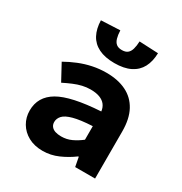

<svg xmlns="http://www.w3.org/2000/svg" viewBox="-174 -863 948 1002"><g transform="rotate(30 300.0 -362.0)"><path d="M224.4 12Q174.2 12 137.8 -8.1Q101.3 -28.2 81.4 -62Q61.4 -95.9 61.4 -137.6Q61.4 -220.9 136.6 -264.9Q211.9 -308.8 387.6 -319.4Q385.1 -341.6 373 -357.7Q360.8 -373.8 338.3 -382.5Q315.7 -391.1 282.4 -391.1Q258.5 -391.1 234.1 -385.5Q209.7 -379.9 184.4 -369.2Q159.1 -358.6 131.1 -344.6L78.8 -441.1Q113.1 -460.7 150.8 -476Q188.5 -491.4 228.6 -499.7Q268.6 -508.1 310.8 -508.1Q380.6 -508.1 430.6 -483.5Q480.7 -459 507.6 -409.3Q534.6 -359.6 534.6 -283.6V0H414.7L404.1 -55.9H400.4Q362.6 -27.6 317.6 -7.8Q272.7 12 224.4 12ZM270.9 -101.7Q304.1 -101.7 332.9 -115.2Q361.6 -128.7 387.6 -149.2V-230.8Q314.6 -227 274.2 -216Q233.8 -205 218 -187.8Q202.2 -170.5 202.2 -149.3Q202.2 -133.7 210.7 -122.8Q219.3 -111.8 234.7 -106.7Q250.1 -101.7 270.9 -101.7ZM320 -572Q262.5 -572 224.6 -590.9Q186.7 -609.8 168 -645.2Q149.3 -680.7 148 -730.5L262 -735.8Q263 -708.4 268.6 -689.2Q274.1 -669.9 286.4 -660.1Q298.6 -650.4 320 -650.4Q341.6 -650.4 353.7 -660.1Q365.9 -669.9 371.4 -689.2Q377 -708.4 378 -735.8L492 -730.5Q490.8 -680.7 472.1 -645.2Q453.3 -609.8 415.4 -590.9Q377.5 -572 320 -572Z"/></g></svg>

Font: Source Code Pro ExtraLight
Style: Regular
Weight: 200
Monospace: yes
Designer: Paul D. Hunt, Teo Tuominen
Foundry: Adobe
Version: Version 1.026;hotconv 1.1.0;makeotfexe 2.6.0